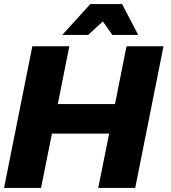

<svg xmlns="http://www.w3.org/2000/svg" viewBox="-29 -930 847 950"><path d="M640 0H457L511 -269H228L174 0H-9L131 -701H314L257 -415H540L597 -701H780ZM655 -757H527L480 -824L407 -757H279L418 -910H575Z"/></svg>

Font: Argentum Novus
Style: Bold Italic
Weight: 700
Designer: Julieta Ulanovsky (font) & Cristiano Sobral (main changes)
Foundry: Julieta Ulanovsky (font) & Cristiano Sobral (main changes)
Version: Version 3.00;November 27, 2020;FontCreator 13.0.0.2655 64-bi